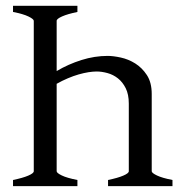

<svg xmlns="http://www.w3.org/2000/svg" viewBox="-20 -635 638 655"><path d="M348.6 0V-21Q381.8 -27.8 400.6 -35.9Q419.4 -43.9 419.4 -50.8V-281.7Q419.4 -313 408.9 -334Q398.4 -355 382.3 -367.7Q366.2 -380.4 346.7 -385.7Q327.1 -391.1 309.6 -391.1Q297.9 -391.1 282 -388.7Q266.1 -386.2 248.3 -381.1Q230.5 -376 211.4 -367.9Q192.4 -359.9 173.3 -349.1V-50.8Q173.3 -44.9 190.9 -36.4Q208.5 -27.8 244.1 -21V0H24.4V-21Q57.6 -27.8 76.4 -35.9Q95.2 -43.9 95.2 -50.8V-564Q95.2 -569.8 77.4 -578.6Q59.6 -587.4 24.4 -594.2V-615.2H244.1V-594.2Q210.9 -587.4 192.1 -579.1Q173.3 -570.8 173.3 -564V-392.6Q212.9 -416 257.8 -430.2Q302.7 -444.3 347.2 -444.3Q366.2 -444.3 392.1 -438.7Q418 -433.1 441.4 -418.5Q464.8 -403.8 481.2 -378.7Q497.6 -353.5 497.6 -314.5V-50.8Q497.6 -44.9 515.4 -36.4Q533.2 -27.8 568.4 -21V0Z"/></svg>

Font: Gentium Unicode
Style: Regular
Weight: 400
Version: Version 1.009